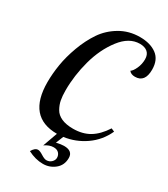

<svg xmlns="http://www.w3.org/2000/svg" viewBox="-232 -853 1024 1173"><g transform="rotate(30 280.5 -266.0)"><path d="M45 -229Q45 -288 55.5 -353Q66 -418 92.5 -490Q119 -562 157.5 -619Q196 -676 258.5 -713Q321 -750 398 -750Q471 -750 516 -717Q561 -684 561 -614Q561 -524 491 -524Q462 -524 449 -542Q464 -551 478 -582Q492 -613 492 -647Q492 -680 472.5 -697Q453 -714 418 -714Q343 -714 283.5 -636.5Q224 -559 195 -452.5Q166 -346 166 -241Q166 -201 171.5 -172.5Q177 -144 192.5 -116.5Q208 -89 240.5 -74.5Q273 -60 322 -60Q389 -60 437.5 -89Q486 -118 526 -180L549 -170Q514 -93 446 -45.5Q378 2 296 13L275 66Q307 58 328 58Q390 58 390 108Q390 159 353.5 188.5Q317 218 270 218Q217 218 163 190Q181 158 203 158Q216 158 239.5 173Q263 188 277 188Q298 188 312.5 174Q327 160 327 143Q327 124 314.5 110.5Q302 97 278 97Q248 97 216 119L253 16Q45 16 45 -229Z"/></g></svg>

Font: Lobster Two
Style: Italic
Weight: 400
Designer: Pablo Impallari
Foundry: Pablo Impallari. www.impallari.com
Version: Version 1.006